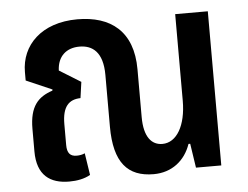

<svg xmlns="http://www.w3.org/2000/svg" viewBox="-45 -615 878 680"><g transform="rotate(-5 394.0 -275.0)"><path d="M175 10C203 10 229 5 250 -7L238 -85C230 -81 219 -79 209 -79C186 -79 175 -91 175 -120V-194C175 -257 199 -280 240 -281L248 -338L172 -385C174 -436 206 -463 252 -463C298 -463 335 -437 335 -355V-171C335 -43 383 10 475 10C540 10 587 -28 607 -86H613L626 0H716V-548H600V-240C600 -152 566 -94 515 -94C477 -94 450 -124 450 -195V-365C450 -501 371 -560 253 -560C125 -560 52 -485 52 -390V-360L144 -320L143 -316C92 -299 61 -268 61 -187V-107C61 -22 107 10 175 10Z"/></g></svg>

Font: Noto Sans Thai Cond SemBd
Style: Regular
Weight: 600
Width: 3
Designer: Monotype Design Team
Foundry: Monotype Imaging Inc.
Version: Version 2.002